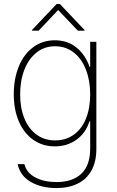

<svg xmlns="http://www.w3.org/2000/svg" viewBox="-20 -742 591 972"><path d="M69.3 88.9H103.5Q114.7 133.3 159.2 156.5Q203.6 179.7 265.6 179.7Q347.7 179.7 392.1 137.2Q436.5 94.7 436.5 10.7V-127H432.6Q413.6 -67.9 366.7 -34.4Q319.8 -1 257.8 -1Q195.8 -1 148.7 -33.9Q101.6 -66.9 75.7 -126.7Q49.8 -186.5 49.8 -264.6Q49.8 -343.8 75.4 -406Q101.1 -468.3 148.2 -503.2Q195.3 -538.1 257.8 -538.1Q321.8 -538.1 366.9 -501.5Q412.1 -464.8 433.6 -403.3H436.5V-530.3H467.8V11.7Q467.8 76.7 443.1 121.1Q418.5 165.5 373 187.7Q327.6 210 265.6 210Q189.9 210 136.2 179.2Q82.5 148.4 69.3 88.9ZM436.5 -264.6Q436.5 -334 415 -389.4Q393.6 -444.8 353.3 -476.3Q313 -507.8 258.8 -507.8Q205.1 -507.8 165 -476.1Q125 -444.3 103.5 -389.2Q82 -334 82 -264.6Q82 -195.3 103.5 -142.6Q125 -89.8 165 -60.5Q205.1 -31.2 258.8 -31.2Q312.5 -31.2 352.8 -59.6Q393.1 -87.9 414.8 -140.6Q436.5 -193.4 436.5 -264.6ZM274.4 -691.4 175.8 -586.9H141.6V-589.8L266.6 -721.7H283.2L408.2 -589.8V-586.9H374Z"/></svg>

Font: Pretendard Thin
Style: Regular
Weight: 100
Designer: Base glyphs from Inter by Rasmus Andersson; Hangeul glyphs from Noto Sans CJK(Source Han Sans) by Jang Soo-young and Kan
Foundry: Kil Hyung-jin
Version: Version 1.309